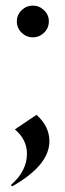

<svg xmlns="http://www.w3.org/2000/svg" viewBox="-20 -524 232 684"><path d="M40 -448Q40 -471 57 -487.5Q74 -504 97 -504Q120 -504 137 -487.5Q154 -471 154 -448Q154 -424 137 -407.5Q120 -391 97 -391Q74 -391 57 -407.5Q40 -424 40 -448ZM19 135Q76 85 76 24Q76 -27 33 -63L110 -115Q156 -74 156 -21Q156 65 23 140Z"/></svg>

Font: Coconat
Style: Regular
Weight: 400
Designer: Sara Lavazza
Foundry: Collletttivo
Version: Version 1.000;Glyphs 3.2 (3217)